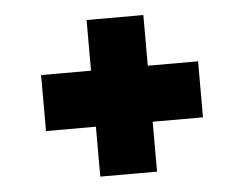

<svg xmlns="http://www.w3.org/2000/svg" viewBox="-39 -504 637 502"><g transform="rotate(-5 280.0 -253.5)"><path d="M205 -48V-179H74V-326H205V-459H354V-326H486V-179H354V-48Z"/></g></svg>

Font: Saira SemiExpanded Black
Style: Regular
Weight: 900
Width: 6
Designer: Hector Gatti with collaboration of the Omnibus-Type team
Foundry: Omnibus-Type
Version: Version 1.101